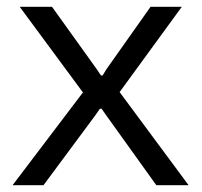

<svg xmlns="http://www.w3.org/2000/svg" viewBox="-20 -545 594 565"><path d="M17 0 224 -273 38 -525H133L265 -341L277 -323H282L293 -341L423 -525H515L332 -274L535 0H440L293 -205L279 -225H274L260 -205L108 0Z"/></svg>

Font: Mona Sans ExtraLight
Style: Regular
Weight: 400
Version: Version 2.000